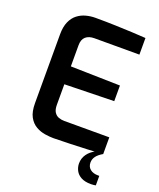

<svg xmlns="http://www.w3.org/2000/svg" viewBox="-165 -837 924 1119"><g transform="rotate(20 297.0 -278.0)"><path d="M240 5Q216 5 186.5 0.5Q157 -4 130 -19.5Q103 -35 86 -66Q69 -97 69 -151V-577Q69 -624 83 -655.5Q97 -687 120.5 -705Q144 -723 172.5 -730.5Q201 -738 229 -738Q299 -738 355 -736Q411 -734 457.5 -732Q504 -730 544 -727V-624H265Q231 -624 211.5 -607Q192 -590 192 -554V-423L499 -416V-319L192 -312V-185Q192 -155 202.5 -139Q213 -123 229.5 -117Q246 -111 264 -111H544V-8Q500 -4 448 -1.5Q396 1 342.5 2.5Q289 4 240 5ZM536 182Q499 182 475.5 169.5Q452 157 441 136Q430 115 430 92Q430 60 448 34.5Q466 9 499 -8H545Q517 8 504 25.5Q491 43 491 64Q491 90 509 105Q527 120 558 120H566V179Q561 180 553 181Q545 182 536 182Z"/></g></svg>

Font: Exo Thin SemiBold
Style: Regular
Weight: 600
Version: Version 2.000